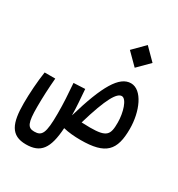

<svg xmlns="http://www.w3.org/2000/svg" viewBox="-186 -741 958 1033"><g transform="rotate(30 293.0 -224.5)"><path d="M371.1 3.4C527.8 3.4 571.8 -47.4 571.8 -181.2C571.8 -288.1 525.4 -397 455.1 -397C383.8 -397 328.1 -302.2 266.1 -89.4C265.6 -89.4 265.6 -89.4 265.6 -89.4C265.1 -142.1 260.7 -186 256.3 -247.1L185.5 -243.7C190.9 -170.4 194.3 -127.4 194.3 -58.6C194.3 65.4 180.2 88.9 132.8 88.9C91.8 88.9 80.6 64.5 80.6 -34.2C80.6 -90.8 83.5 -151.9 88.9 -214.8H22.9C13.7 -154.3 8.3 -77.1 8.3 -15.6C8.3 108.4 34.2 170.9 128.4 170.9C219.2 170.9 255.4 123 263.7 -7.8C295.4 0 332 3.4 371.1 3.4ZM329.6 -81.5C380.9 -256.3 416.5 -312.5 446.3 -312.5C476.1 -312.5 498.5 -239.3 498.5 -177.7C498.5 -102.5 486.3 -80.1 382.3 -80.1C362.8 -80.1 345.2 -80.6 329.6 -81.5ZM429.7 -479 500 -549.3 429.7 -620.1 359.4 -549.3Z"/></g></svg>

Font: Cascadia Mono PL SemiLight
Style: Regular
Weight: 350
Monospace: yes
Designer: Aaron Bell
Foundry: Saja Typeworks
Version: Version 2404.023